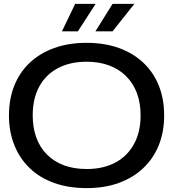

<svg xmlns="http://www.w3.org/2000/svg" viewBox="-20 -957 889 986"><path d="M425 9Q332 9 258 -17.5Q184 -44 132.5 -93.5Q81 -143 53.5 -212Q26 -281 26 -364Q26 -449 53.5 -517.5Q81 -586 133 -635Q185 -684 258.5 -710.5Q332 -737 425 -737Q517 -737 590.5 -710.5Q664 -684 716 -635Q768 -586 795.5 -517.5Q823 -449 823 -364Q823 -280 795.5 -211.5Q768 -143 715.5 -93.5Q663 -44 590 -17.5Q517 9 425 9ZM425 -89Q510 -89 572 -122Q634 -155 668 -217Q702 -279 702 -364Q702 -430 682.5 -480.5Q663 -531 626.5 -567Q590 -603 539 -621.5Q488 -640 425 -640Q340 -640 277.5 -607Q215 -574 181.5 -512.5Q148 -451 148 -364Q148 -300 167 -249Q186 -198 222.5 -162Q259 -126 310 -107.5Q361 -89 425 -89ZM298 -796 366 -937H471L380 -796ZM470 -796 558 -937H670L558 -796Z"/></svg>

Font: Mona Sans Expanded Medium
Style: Regular
Weight: 500
Width: 7
Designer: Deni Anggara
Foundry: GitHub
Version: Version 2.000